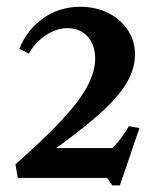

<svg xmlns="http://www.w3.org/2000/svg" viewBox="-20 -937 466 566"><path d="M311 -390.5 296 -412.5H32.5L25.5 -452.5Q111 -528 162.8 -583.8Q214.5 -639.5 237.5 -682.8Q260.5 -726 260.5 -764Q260.5 -805 238 -829.5Q215.5 -854 178.5 -854Q146.5 -854 115 -833Q83.5 -812 65 -779L37 -793.5Q61 -851.5 108.8 -884.2Q156.5 -917 216 -917Q262 -917 298.8 -898.8Q335.5 -880.5 356.8 -848.5Q378 -816.5 378 -776.5Q378 -737 356.2 -697.5Q334.5 -658 283.5 -610.5Q232.5 -563 145.5 -500.5H310.5Q333.5 -520.5 360 -565L391 -559.5L333.5 -390.5Z"/></svg>

Font: Libre Caslon Text Medium
Style: Regular
Weight: 500
Designer: Pablo Impallari, Rodrigo Fuenzalida, Katja Schimmel
Foundry: Pablo Impallari, Rodrigo Fuenzalida
Version: Version 2.000